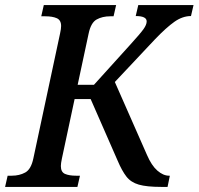

<svg xmlns="http://www.w3.org/2000/svg" viewBox="-47 -734 780 754"><path d="M-27 0 -17 -44H-1Q29 -44 52 -56.5Q75 -69 84 -112L189 -603Q193 -621 193 -632Q193 -655 176 -662.5Q159 -670 131 -670H115L125 -714H409L399 -670H386Q355 -670 332.5 -657.5Q310 -645 301 -602L258 -401H322L464 -558Q504 -602 516.5 -619.5Q529 -637 529 -650Q529 -671 486 -671L496 -714H713L703 -671Q670 -671 638 -648.5Q606 -626 561 -579L404 -412L530 -126Q548 -84 571 -64Q594 -44 617 -44H620L611 0H586Q529 0 498 -9Q467 -18 449.5 -40.5Q432 -63 415 -103L309 -345H246L196 -111Q192 -92 192 -82Q192 -58 208.5 -51Q225 -44 252 -44H267L257 0Z"/></svg>

Font: Noto Serif SemiCondensed Medium
Style: Italic
Weight: 500
Width: 4
Italic angle: -12°
Designer: Monotype Design Team
Foundry: Monotype Imaging Inc.
Version: Version 2.013